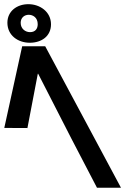

<svg xmlns="http://www.w3.org/2000/svg" viewBox="-26 -876 584 896"><path d="M152 -532 307.5 -228.5 426.5 0H538.5L185 -660H77.5L-6 -279L102 -278.5L150.5 -532ZM8.5 -770C8.5 -711 57.5 -676.5 113 -676.5C168.5 -676.5 212 -707.5 212 -762.5C212 -821 160.5 -856.5 106.5 -856.5C52 -856.5 8.5 -823 8.5 -770ZM70.5 -769.5C70.5 -794 88.5 -807 108 -807C128 -807 150 -794 150 -763C150 -741 138 -726 114 -726C92.5 -726 70.5 -741.5 70.5 -769.5Z"/></svg>

Font: Font.Observer
Style: Regular
Weight: 500
Italic angle: 9°
Version: Version 1.001;FEAKit 1.0